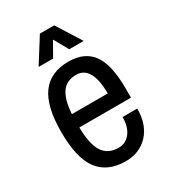

<svg xmlns="http://www.w3.org/2000/svg" viewBox="-180 -814 817 918"><g transform="rotate(-30 228.0 -355.0)"><path d="M273 -587 229 -666 184 -587H104L189 -722H268L353 -587ZM413 -291V-239H128Q129 -147 156.5 -104Q184 -61 243 -61Q283 -61 307.5 -93Q332 -125 332 -179H413Q413 -91 365.5 -39.5Q318 12 241 12Q141 12 91.5 -53.5Q42 -119 42 -263Q42 -404 91 -471Q140 -538 240 -538Q328 -538 370.5 -479.5Q413 -421 413 -291ZM129 -312H327Q327 -387 305 -426Q283 -465 240 -465Q187 -465 160.5 -427.5Q134 -390 129 -312Z"/></g></svg>

Font: Archivo Narrow
Style: Regular
Weight: 400
Designer: Hector Gatti
Foundry: Omnibus-Type
Version: Version 1.003